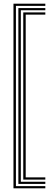

<svg xmlns="http://www.w3.org/2000/svg" viewBox="-20 -820 296 1040"><path d="M53 200V-800H225.5V-788.2H66.2V188.2H225.5V200ZM79.5 176.2V-776.2H225.5V-764.5H92.8V164.5H225.5V176.2ZM106 152.8V-752.8H225.5V-740.8H119.2V140.8H225.5V152.8Z"/></svg>

Font: Big Shoulders Inline Display
Style: Regular
Weight: 400
Designer: Patric King
Foundry: XO Type Co
Version: Version 1.000